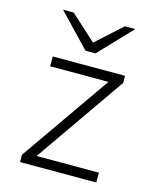

<svg xmlns="http://www.w3.org/2000/svg" viewBox="-111 -810 732 888"><g transform="rotate(15 255.5 -366.0)"><path d="M70 0V-35L369 -464H90V-511H436V-477L137 -47H435V0ZM277 -576H229L80 -732H131L253 -621L376 -732H426Z"/></g></svg>

Font: Transpass ExtraLight
Style: Regular
Weight: 200
Designer: Delve Withrington
Foundry: Delve Fonts
Version: Version 1.001;December 18, 2019;FontCreator 12.0.0.2547 64-b